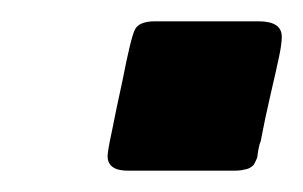

<svg xmlns="http://www.w3.org/2000/svg" viewBox="-20 -341 287 182"><path d="M82 -192.9Q82 -197.8 85.9 -215.8Q89.8 -235.8 96.2 -265.1Q104 -305.2 107.9 -313Q111.8 -320.8 127 -320.8H225.1Q247.1 -320.8 247.1 -306.2Q247.1 -299.3 244.6 -287.6Q242.2 -275.9 236.6 -252Q231 -228 227.1 -207Q226.1 -205.1 225.1 -200Q224.1 -194.8 224.1 -193.4Q224.1 -191.9 222.7 -189Q221.2 -186 220.7 -185.1Q220.2 -184.1 218 -182.6Q215.8 -181.2 213.9 -180.7Q211.9 -180.2 209 -179.7Q206.1 -179.2 202.1 -179.2H103Q82 -178.7 82 -192.9Z"/></svg>

Font: CMU Sans Serif
Style: BoldOblique
Weight: 700
Italic angle: -12°
Version: Version 0.7.0